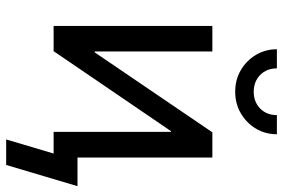

<svg xmlns="http://www.w3.org/2000/svg" viewBox="-170 -606 931 632"><g transform="rotate(90 296.0 -289.5)"><path d="M498 0H413.6V-386.2H411.1L147.9 0H64.9V-522.5H148.9V-135.3H151.9L415 -522.5H498ZM281.2 -597.7Q242.2 -597.7 210.7 -616Q179.2 -634.3 160.4 -665.5Q141.6 -696.8 141.6 -734.9H204.6Q204.6 -701.2 226.3 -679.9Q248 -658.7 281.7 -658.7Q314.9 -658.7 336.7 -679.9Q358.4 -701.2 358.4 -734.9H421.4Q421.4 -696.8 402.8 -665.8Q384.3 -634.8 352.5 -616.2Q320.8 -597.7 281.2 -597.7ZM438.5 156.2 484.9 0H453.6V-78.6H592.3L522.5 156.2Z"/></g></svg>

Font: Inter 28pt
Style: Regular
Weight: 400
Designer: Rasmus Andersson
Foundry: rsms
Version: Version 4.001;git-66647c0bb